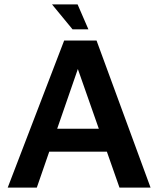

<svg xmlns="http://www.w3.org/2000/svg" viewBox="-20 -851 718 871"><path d="M15 0 271 -667H418L663 0H522L304 -621L364 -627L147 0ZM150 -163 183 -267H493L505 -163ZM309 -718 216 -831H332L381 -718Z"/></svg>

Font: Maven Pro SemiBold
Style: Regular
Weight: 600
Designer: Joe Prince
Foundry: Joe Prince
Version: Version 2.103